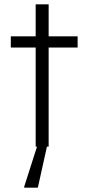

<svg xmlns="http://www.w3.org/2000/svg" viewBox="-20 -678 409 888"><path d="M145 0V-458H30V-510H145V-658H205V-510H339V-458H205V0ZM92 190V185L157 -18H200V-13L155 190Z"/></svg>

Font: Saira SemiExpanded Light
Style: Regular
Weight: 300
Width: 6
Designer: Hector Gatti with collaboration of the Omnibus-Type team
Foundry: Omnibus-Type
Version: Version 1.101